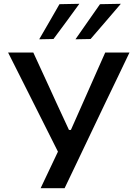

<svg xmlns="http://www.w3.org/2000/svg" viewBox="-20 -989 724 1009"><path d="M193.5 0Q215 -45.5 237.5 -92.8Q260 -140 284.5 -192L126 -507.5Q100 -559 76.5 -605.8Q53 -652.5 22.5 -713H155Q181.5 -655.5 200.8 -613.5Q220 -571.5 237.5 -533.8Q255 -496 275.5 -450.5L342.5 -306H352.5L415.5 -448Q436.5 -495 453.5 -533.8Q470.5 -572.5 489.2 -614.5Q508 -656.5 533 -713H660.5Q629.5 -648 596 -578.2Q562.5 -508.5 534.5 -450.5L427 -225Q402.5 -173.5 374 -113.8Q345.5 -54 319.5 0ZM376.5 -782.5Q408.5 -828.5 441 -874.8Q473.5 -921 505.5 -967L615 -969Q574 -921 534.5 -875Q495 -829 456 -784ZM186 -782.5Q213 -829 239.5 -874.8Q266 -920.5 292.5 -967L397 -969Q362.5 -921 328.5 -875Q294.5 -829 261 -784Z"/></svg>

Font: Commissioner Medium
Style: Regular
Weight: 500
Designer: Kostas Bartsokas
Foundry: Kostas Bartsokas
Version: Version 1.000; ttfautohint (v1.8.3)